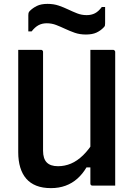

<svg xmlns="http://www.w3.org/2000/svg" viewBox="-20 -957 690 990"><path d="M574 0Q555 0 535.5 0Q516 0 496.5 0Q477 0 457 0Q455 0 453 -0.5Q451 -1 450 -2Q449 -3 448 -4Q447 -5 446.5 -7Q446 -9 446 -11Q446 -97 446 -183Q446 -269 446 -355.5Q446 -442 446 -528Q446 -614 446 -700Q466 -700 485.5 -700Q505 -700 524.5 -700Q544 -700 563 -700Q566 -700 568.5 -698.5Q571 -697 572.5 -694.5Q574 -692 574 -689Q574 -617 574 -544Q574 -471 574 -398Q574 -325 574 -252.5Q574 -180 574 -107Q574 -79 574 -51.5Q574 -24 574 0ZM243 13Q199 13 167.5 0.5Q136 -12 115.5 -35.5Q95 -59 84.5 -93.5Q74 -128 74 -172Q74 -237 74 -307.5Q74 -378 74 -452Q74 -526 74 -600Q74 -625 74 -650Q74 -675 74 -700Q104 -700 133 -700Q162 -700 191 -700Q195 -700 197 -698.5Q199 -697 200.5 -695Q202 -693 202 -689Q202 -605 202 -517.5Q202 -430 202 -344.5Q202 -259 202 -180Q202 -139 221 -119.5Q240 -100 279 -100Q314 -100 346 -113.5Q378 -127 408.5 -156.5Q439 -186 468 -234V-94H426Q406 -60 379 -36Q352 -12 318 0.5Q284 13 243 13ZM427 -879Q451 -879 469.5 -888.5Q488 -898 505 -921H522Q522 -898 522 -876.5Q522 -855 522 -837Q522 -829 521 -825Q520 -821 515 -816Q499 -799 477.5 -789Q456 -779 423 -779Q391 -779 365.5 -788Q340 -797 316.5 -808Q293 -819 270 -828Q247 -837 221 -837Q197 -837 178.5 -827Q160 -817 143 -795H126Q126 -818 126 -839.5Q126 -861 126 -879Q126 -885 127 -889.5Q128 -894 133 -900Q149 -916 170.5 -926.5Q192 -937 225 -937Q257 -937 283 -928Q309 -919 332 -908Q355 -897 378 -888Q401 -879 427 -879Z"/></svg>

Font: Recursive SemiBold
Style: Regular
Weight: 600
Version: Version 1.085